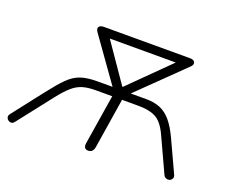

<svg xmlns="http://www.w3.org/2000/svg" viewBox="-102 -626 937 773"><g transform="rotate(20 366.0 -239.0)"><path d="M334 6Q324 6 319.5 -0.5Q315 -7 317 -20L351 -233H280Q247 -233 224 -226Q201 -219 180.5 -201Q160 -183 134 -150L19 -3Q14 4 8 5.5Q2 7 -3.5 4.5Q-9 2 -12.5 -2.5Q-16 -7 -16 -13Q-16 -19 -11 -25L91 -156Q125 -200 149.5 -224.5Q174 -249 202 -259Q230 -269 274 -269H346L345 -261L207 -455Q198 -468 203.5 -476Q209 -484 224 -484H593Q610 -484 614 -474Q618 -464 606 -453L409 -261L410 -269H484Q518 -269 543.5 -258.5Q569 -248 590 -223.5Q611 -199 631 -156L693 -22Q697 -14 695 -8Q693 -2 688.5 1.5Q684 5 678 5.5Q672 6 666 3Q660 0 657 -7L591 -150Q569 -200 541 -216.5Q513 -233 463 -233H393L359 -18Q355 6 334 6ZM252 -463 376 -283H378L560 -463L557 -448H249Z"/></g></svg>

Font: Nunito Variable Extra Light
Style: Italic
Weight: 200
Italic angle: -9°
Designer: Vernon Adams
Foundry: Vernon Adams
Version: Version 3.602